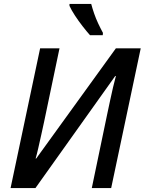

<svg xmlns="http://www.w3.org/2000/svg" viewBox="-20 -961 739 981"><path d="M34 0 185 -714H284L205 -337Q199 -309 191 -273Q183 -237 175.5 -204Q168 -171 162 -151H165L572 -714H699L548 0H449L528 -379Q535 -412 542.5 -447Q550 -482 557.5 -514.5Q565 -547 572 -572L569 -573L161 0ZM440 -781Q423 -800 402 -827Q381 -854 363 -881.5Q345 -909 335 -931V-941H446Q452 -918 461 -892Q470 -866 481.5 -841.5Q493 -817 506 -793L505 -781Z"/></svg>

Font: Noto Sans Display Medium
Style: Italic
Weight: 500
Italic angle: -12°
Designer: Monotype Design Team
Foundry: Monotype Imaging Inc.
Version: Version 2.003